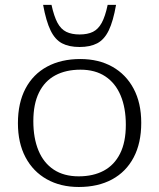

<svg xmlns="http://www.w3.org/2000/svg" viewBox="-20 -736 634 766"><path d="M294 -32.5Q352 -32.5 394 -55Q436 -77.5 459 -123.2Q482 -169 482 -238Q482 -306 461.2 -355.2Q440.5 -404.5 400.2 -431.2Q360 -458 301 -458Q243 -458 200.8 -435.5Q158.5 -413 135.8 -367.2Q113 -321.5 113 -252.5Q113 -185 133.5 -135.5Q154 -86 194.5 -59.2Q235 -32.5 294 -32.5ZM294.5 10Q221.5 10 166.8 -20.8Q112 -51.5 81.8 -108.5Q51.5 -165.5 51.5 -244.5Q51.5 -325.5 81.8 -382.8Q112 -440 168 -470.2Q224 -500.5 300.5 -500.5Q373.5 -500.5 428.2 -469.8Q483 -439 513.2 -382Q543.5 -325 543.5 -246Q543.5 -165 513.2 -107.8Q483 -50.5 427 -20.2Q371 10 294.5 10ZM297.5 -598.5Q329.5 -598.5 350.8 -609Q372 -619.5 386 -645.2Q400 -671 409.5 -716.5H443Q431.5 -651 413.8 -614.5Q396 -578 367.8 -563.2Q339.5 -548.5 297.5 -548.5Q255.5 -548.5 227.5 -563.2Q199.5 -578 181.8 -614.5Q164 -651 152 -716.5H185.5Q195.5 -671 209.2 -645.2Q223 -619.5 244.5 -609Q266 -598.5 297.5 -598.5Z"/></svg>

Font: Newsreader 9pt Light
Style: Regular
Weight: 300
Designer: Hugues Gentile
Foundry: Production Type
Version: Version 1.003